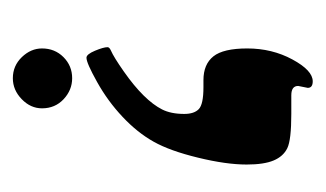

<svg xmlns="http://www.w3.org/2000/svg" viewBox="-125 -502 512 302"><g transform="rotate(90 131.0 -351.0)"><path d="M159.2 -553.2Q200.2 -553.2 213.1 -546.9Q226.1 -540.5 232.4 -525.4Q238.8 -510.3 238.8 -482.9Q238.8 -450.7 228 -406.5Q217.3 -362.3 202.9 -336.7Q188.5 -311 163.8 -287.8Q139.2 -264.6 109.1 -247.8Q79.1 -231 70.8 -231Q65.4 -231 59.8 -244.4Q54.2 -257.8 54.2 -264.2Q54.2 -267.1 59.6 -269.5Q69.8 -273.9 92.5 -289.8Q115.2 -305.7 130.1 -320.8Q145 -335.9 152.1 -349.9Q159.2 -363.8 159.2 -384.8Q159.2 -400.4 151.6 -407.7Q144 -415 117.2 -415H106Q81.1 -415 68.6 -430.7Q56.2 -446.3 56.2 -483.9Q56.2 -522.9 73.5 -554.9Q90.8 -586.9 107.9 -586.9Q118.2 -586.9 118.2 -579.1L115.2 -564Q115.2 -553.2 129.9 -553.2ZM56.2 -161.1Q56.2 -181.2 69.8 -194.8Q83.5 -208.5 103 -208.5Q121.6 -208.5 136 -195.1Q150.4 -181.6 150.4 -161.1Q150.4 -143.1 136 -129.2Q121.6 -115.2 103 -115.2Q83.5 -115.2 69.8 -129.4Q56.2 -143.6 56.2 -161.1Z"/></g></svg>

Font: Tinos
Style: Bold Italic
Weight: 700
Italic angle: -16.333°
Designer: Steve Matteson
Foundry: Monotype Imaging Inc.
Version: Version 1.23